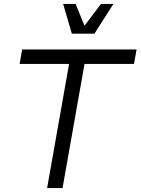

<svg xmlns="http://www.w3.org/2000/svg" viewBox="-20 -950 710 970"><path d="M218 0H296L407 -627H657L670 -700H92L79 -627H329ZM299 -930 343 -780H457L553 -930H490L407 -820L362 -930Z"/></svg>

Font: Uncut Sans
Style: Italic
Weight: 400
Italic angle: -10°
Designer: Kasper Nordkvist
Foundry: Uncut Type
Version: Version 1.111;FEAKit 1.0